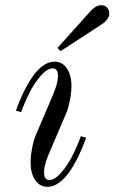

<svg xmlns="http://www.w3.org/2000/svg" viewBox="-20 -704 439 736"><path d="M61 -273.9 41 -279.8Q54.7 -317.9 70.1 -349.9Q85.4 -381.8 104.2 -409.2Q123 -436.5 144.8 -452.1Q166.5 -467.8 189 -467.8Q218.8 -467.8 236.3 -441.9Q253.9 -416 253.9 -375Q253.9 -350.6 248 -320.1Q242.2 -289.6 233.9 -270L165 -108.9Q148.9 -69.3 148.9 -43Q148.9 -14.2 168.9 -14.2Q190.4 -14.2 215.1 -42.7Q239.7 -71.3 257.8 -107.2Q275.9 -143.1 290 -182.1L310.1 -175.8Q296.4 -137.7 281 -105.7Q265.6 -73.7 246.8 -46.4Q228 -19 206.3 -3.4Q184.6 12.2 162.1 12.2Q132.3 12.2 114.7 -13.9Q97.2 -40 97.2 -81.1Q97.2 -105.5 103 -136Q108.9 -166.5 117.2 -186L186 -347.2Q202.1 -386.7 202.1 -413.1Q202.1 -441.9 182.1 -441.9Q160.6 -441.9 136 -413.3Q111.3 -384.8 93.3 -348.9Q75.2 -313 61 -273.9ZM211.9 -507.8 200.2 -520 323.2 -657.2Q346.2 -684.1 368.2 -684.1Q382.3 -684.1 390.6 -674.8Q398.9 -665.5 398.9 -652.8Q398.9 -628.9 367.2 -608.9Z"/></svg>

Font: Flanker Steampunk
Style: Italic
Weight: 400
Italic angle: -12°
Designer: Alexey Kryukov, Leonardo Di Lena
Foundry: Alexey Kryukov, Leonardo Di Lena
Version: 1.210